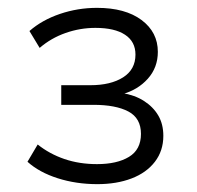

<svg xmlns="http://www.w3.org/2000/svg" viewBox="-20 -729 503 489"><path d="M228 -260Q174 -260 127 -275Q80 -290 50 -317L76 -361Q106 -337 144 -324Q182 -311 227 -311Q278 -311 308.5 -329.5Q339 -348 339 -388Q339 -428 307 -445Q275 -462 218 -462H136V-512H210Q262 -512 293.5 -532Q325 -552 325 -590Q325 -623 298.5 -640.5Q272 -658 223 -658Q184 -658 147 -645Q110 -632 81 -607L55 -650Q87 -678 132.5 -693.5Q178 -709 227 -709Q299 -709 340.5 -678Q382 -647 382 -597Q382 -557 356.5 -528.5Q331 -500 291 -489V-492Q323 -487 346.5 -472Q370 -457 383 -435Q396 -413 396 -383Q396 -345 374.5 -317Q353 -289 315 -274.5Q277 -260 228 -260Z"/></svg>

Font: Nunito Sans 10pt SemiExpanded Light
Style: Regular
Weight: 300
Width: 6
Designer: Vernon Adams
Foundry: Vernon Adams
Version: Version 3.101;gftools[0.9.27]